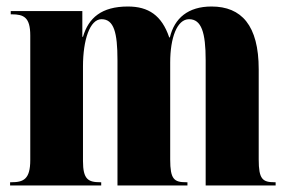

<svg xmlns="http://www.w3.org/2000/svg" viewBox="-20 -570 887 590"><path d="M11 0H291V-10H288C251 -10 235 -19 235 -75V-366C235 -447 256 -511 292 -511C330 -511 341 -470 341 -385V0H556V-10H552C515 -10 503 -19 503 -80V-378C503 -454 524 -511 561 -511C599 -511 612 -470 612 -385V0H827V-10H824C787 -10 775 -19 775 -80V-357C775 -492 722 -550 630 -550C558 -550 516 -514 502 -455H500C477 -523 436 -550 373 -550C292 -550 252 -515 235 -457H233V-536H13V-526H16C53 -526 73 -517 73 -461V-78C73 -19 52 -10 15 -10H11Z"/></svg>

Font: Noto Serif Display ExtraCondensed Black
Style: Regular
Weight: 900
Width: 2
Designer: Monotype Design Team
Foundry: Monotype Imaging Inc.
Version: Version 2.009